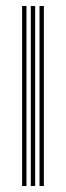

<svg xmlns="http://www.w3.org/2000/svg" viewBox="-20 -620 220 640"><path d="M111.7 0V-600H126.2V0ZM53.7 0V-600H68.2V0ZM82.7 0V-600H97.2V0Z"/></svg>

Font: Big Shoulders Inline Thin
Style: Regular
Weight: 100
Designer: Patric King
Foundry: XO Type Co
Version: Version 2.002